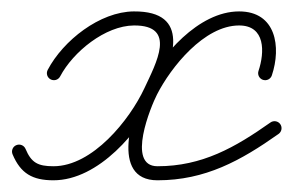

<svg xmlns="http://www.w3.org/2000/svg" viewBox="-32 -296 501 328"><path d="M70.7 -165.4C70.7 -165.4 70.7 -165.4 70.7 -165.4C92.9 -207.5 147.8 -252.1 196.8 -252.5C270.7 -253 234.7 -188.2 214.6 -145.1C189.4 -91.1 126.1 -12 59.3 -12C32.6 -12 21.5 -18.1 11.6 -41.7C9 -47.8 1.9 -50.6 -4.2 -48C-10.3 -45.5 -13.1 -38.4 -10.5 -32.3C3.2 0.2 23.3 12 59.3 12C136.4 12 206.9 -71.8 236.4 -134.9C264.1 -194.4 295.1 -277.2 196.6 -276.5C138.6 -276.1 75.8 -226.7 49.5 -176.6C46.4 -170.7 48.6 -163.5 54.5 -160.4C60.4 -157.3 67.6 -159.5 70.7 -165.4ZM417.2 -159.6C423.5 -157.5 430.3 -160.9 432.4 -167.2C448.6 -215.6 439.8 -276.5 376.5 -276.5C306.8 -276.5 243.2 -201.2 214.8 -145.5C195 -106.7 154.7 12 237 12C318.6 12 379.2 -21.5 443.9 -67.2C449.3 -71 450.6 -78.5 446.8 -83.9C443 -89.3 435.5 -90.6 430.1 -86.8C369.6 -44.1 313.4 -12 237 -12C183.2 -12 226.1 -114.9 236.2 -134.5C260.1 -181.4 316.9 -252.5 376.5 -252.5C421.5 -252.5 420.4 -207 409.6 -174.8C407.5 -168.5 410.9 -161.7 417.2 -159.6Z"/></svg>

Font: FRB American Cursive Guidelines Arrows Light
Style: Italic
Weight: 300
Italic angle: -25°
Version: Version 2.0;Modular Font Editor K font №1